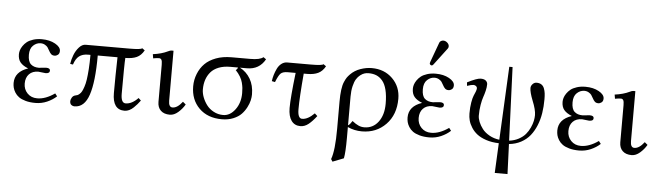

<svg xmlns="http://www.w3.org/2000/svg" viewBox="-53 -899 4669 1361"><g transform="rotate(5 2281.5 -218.5)"><path d="M122.6 -118.7Q122.6 -77.6 149.4 -49.6Q176.3 -21.5 219.7 -21.5Q278.8 -21.5 344.2 -67.4L359.4 -47.9Q331.5 -22 292.5 -4.9Q253.4 12.2 209.5 12.2Q169.9 12.2 139.6 3.7Q109.4 -4.9 91.6 -17.8Q73.7 -30.8 62.7 -48.6Q51.8 -66.4 47.9 -82.5Q43.9 -98.6 43.9 -115.7Q43.9 -195.8 137.7 -227.1Q99.6 -242.2 81.5 -263.9Q63.5 -285.6 63.5 -321.8Q63.5 -335 67.9 -349.9Q72.3 -364.7 83.5 -381.3Q94.7 -397.9 111.1 -411.1Q127.4 -424.3 155 -433.1Q182.6 -441.9 216.3 -441.9Q272.5 -441.9 311.8 -419.9Q351.1 -397.9 351.1 -370.1Q351.1 -351.1 339.8 -342.3Q328.6 -333.5 315.9 -333.5Q300.8 -333.5 291.7 -341.8Q282.7 -350.1 274.4 -366.2Q266.6 -380.9 261 -388.7Q255.4 -396.5 241.9 -404.5Q228.5 -412.6 210.4 -412.6Q181.6 -412.6 158 -390.6Q134.3 -368.7 134.3 -324.2Q134.3 -276.4 155.5 -257.3Q176.8 -238.3 212.9 -238.3Q213.4 -238.3 225.1 -239.5Q236.8 -240.7 249.3 -241.9Q261.7 -243.2 264.2 -243.2Q293 -243.2 293 -225.1Q293 -204.6 263.2 -204.6Q259.3 -204.6 237.8 -207.5Q216.3 -210.4 211.9 -210.4Q170.4 -210.4 146.5 -185.8Q122.6 -161.1 122.6 -118.7Z M839.8 -429.7Q925.3 -429.7 930.2 -440.4L949.7 -426.8Q929.2 -389.6 897.9 -375.5Q866.7 -361.3 817.4 -361.3Q814 -319.8 814 -106.4Q814 -40.5 847.2 -40.5Q891.6 -40.5 936 -86.4L953.6 -69.8Q941.9 -54.2 932.6 -43.2Q923.3 -32.2 908.4 -17.8Q893.6 -3.4 877 4.4Q860.4 12.2 843.8 12.2Q758.3 12.2 758.3 -106.4Q758.3 -227.5 761.7 -361.3H621.1Q621.1 -173.3 589.8 -80.6Q558.6 12.2 487.3 12.2Q475.6 12.2 465.3 4.2Q455.1 -3.9 455.1 -22.5Q455.1 -33.2 463.6 -47.9Q472.2 -62.5 489.3 -65.9Q497.1 -67.4 502.7 -69.6Q508.3 -71.8 517.3 -79.6Q526.4 -87.4 532.7 -99.1Q539.1 -110.8 546.6 -133.1Q554.2 -155.3 558.6 -185.1Q563 -214.8 566.2 -260Q569.3 -305.2 569.3 -361.3H551.3Q513.2 -361.3 489 -342.8Q464.8 -324.2 451.7 -282.2L431.6 -285.2Q436 -316.9 448.5 -349.1Q460.9 -381.3 482.7 -405.5Q504.4 -429.7 529.3 -429.7Z M1153.3 -441.9V-86.4Q1153.3 -40.5 1181.2 -40.5Q1215.3 -40.5 1251.5 -87.4L1272.5 -69.8Q1253.9 -37.6 1225.1 -12.7Q1196.3 12.2 1166.5 12.2Q1124.5 12.2 1101.6 -10Q1078.6 -32.2 1078.6 -71.3V-335.4Q1078.6 -361.8 1073 -371.1Q1067.4 -380.4 1056.2 -380.4Q1038.6 -380.4 1014.2 -375.5L1009.3 -404.8Q1071.3 -413.1 1114.3 -434.1Q1129.9 -441.9 1138.2 -441.9Z M1543 -18.6Q1591.8 -18.6 1627.9 -66.9Q1664.1 -115.2 1664.1 -184.6Q1664.1 -206.1 1662.4 -221.9Q1660.6 -237.8 1655.3 -259Q1649.9 -280.3 1637.2 -301.5Q1624.5 -322.8 1604.5 -343.8Q1610.4 -347.2 1614.5 -353.3Q1618.7 -359.4 1618.7 -363.3H1564Q1517.1 -363.3 1481.7 -349.4Q1446.3 -335.4 1425.5 -311Q1404.8 -286.6 1394.5 -255.6Q1384.3 -224.6 1384.3 -187.5Q1384.3 -161.1 1395 -132.3Q1405.8 -103.5 1424.8 -77.9Q1443.8 -52.2 1475.1 -35.4Q1506.3 -18.6 1543 -18.6ZM1378.9 -365.7Q1408.2 -395 1456.3 -413.3Q1504.4 -431.6 1568.4 -431.6H1700.7Q1769.5 -431.6 1792.5 -452.1L1812 -438.5Q1770 -363.3 1682.6 -363.3H1632.8Q1679.7 -338.9 1707 -292.5Q1734.4 -246.1 1734.4 -181.6Q1734.4 -162.1 1729.2 -139.2Q1724.1 -116.2 1710 -88.9Q1695.8 -61.5 1674.8 -39.6Q1653.8 -17.6 1617.7 -2.7Q1581.5 12.2 1536.6 12.2Q1434.6 12.2 1374.3 -47.9Q1314 -107.9 1314 -203.6Q1314 -249.5 1331.1 -292.2Q1348.1 -335 1378.9 -365.7Z M1963.4 -429.2H2129.9Q2215.3 -429.2 2220.2 -439.9L2239.7 -426.3Q2219.7 -390.1 2189 -375.5Q2158.2 -360.8 2111.8 -360.8H2086.9Q2071.8 -191.4 2071.8 -106.4Q2071.8 -40.5 2103 -40.5Q2144 -40.5 2189.9 -86.9L2209 -69.3Q2179.2 -30.3 2152.3 -9Q2125.5 12.2 2095.2 12.2Q2053.7 12.2 2031 -19.5Q2008.3 -51.3 2008.3 -109.4Q2008.3 -182.6 2029.3 -360.8H1973.6Q1938 -360.8 1922.9 -345.9Q1907.7 -331.1 1889.2 -283.2L1866.2 -288.1Q1869.1 -310.5 1875.7 -332.8Q1882.3 -355 1893.3 -377.9Q1904.3 -400.9 1922.6 -415Q1940.9 -429.2 1963.4 -429.2Z M2684.1 -198.7Q2684.1 -256.3 2673.8 -297.1Q2663.6 -337.9 2644.3 -360.8Q2625 -383.8 2600.8 -393.8Q2576.7 -403.8 2544.9 -403.8Q2530.3 -403.8 2516.4 -399.7Q2502.4 -395.5 2486.6 -383.5Q2470.7 -371.6 2459 -353Q2447.3 -334.5 2439.5 -302Q2431.6 -269.5 2431.6 -227.5V-23.4Q2437.5 -24.9 2446.5 -35.9Q2455.6 -46.9 2460.9 -56.2Q2486.3 -36.1 2505.9 -27.6Q2525.4 -19 2546.9 -19Q2608.9 -19 2646.5 -68.6Q2684.1 -118.2 2684.1 -198.7ZM2422.9 212.4 2344.2 243.2 2333 225.6Q2356.9 163.6 2356.9 7.3V-184.1Q2356.9 -233.4 2361.6 -268.8Q2366.2 -304.2 2376 -326.4Q2385.7 -348.6 2393.3 -359.4Q2400.9 -370.1 2413.6 -383.3Q2442.9 -413.1 2484.1 -427.5Q2525.4 -441.9 2564.5 -441.9Q2654.3 -441.9 2712.4 -384.5Q2770.5 -327.1 2770.5 -241.2Q2770.5 -127.9 2702.9 -58.3Q2635.3 11.2 2532.7 11.2Q2478.5 11.2 2431.6 -10.7V66.4Q2431.6 169.9 2422.9 212.4Z M3052.7 -680.2Q3067.9 -680.2 3080.8 -668.7Q3093.8 -657.2 3093.8 -642.1Q3093.8 -633.8 3088.9 -627L2997.1 -505.4Q2991.2 -497.6 2985.8 -497.6Q2980 -497.6 2975.3 -501.7Q2970.7 -505.9 2970.7 -511.2Q2970.7 -513.7 2972.7 -520.5L3024.9 -663.1Q3027.8 -670.9 3035.9 -675.5Q3043.9 -680.2 3052.7 -680.2ZM2925.8 -118.7Q2925.8 -77.6 2952.6 -49.6Q2979.5 -21.5 3022.9 -21.5Q3082 -21.5 3147.5 -67.4L3162.6 -47.9Q3134.8 -22 3095.7 -4.9Q3056.6 12.2 3012.7 12.2Q2973.1 12.2 2942.9 3.7Q2912.6 -4.9 2894.8 -17.8Q2877 -30.8 2866 -48.6Q2855 -66.4 2851.1 -82.5Q2847.2 -98.6 2847.2 -115.7Q2847.2 -195.8 2940.9 -227.1Q2902.8 -242.2 2884.8 -263.9Q2866.7 -285.6 2866.7 -321.8Q2866.7 -335 2871.1 -349.9Q2875.5 -364.7 2886.7 -381.3Q2897.9 -397.9 2914.3 -411.1Q2930.7 -424.3 2958.3 -433.1Q2985.8 -441.9 3019.5 -441.9Q3075.7 -441.9 3115 -419.9Q3154.3 -397.9 3154.3 -370.1Q3154.3 -351.1 3143.1 -342.3Q3131.8 -333.5 3119.1 -333.5Q3104 -333.5 3095 -341.8Q3085.9 -350.1 3077.6 -366.2Q3069.8 -380.9 3064.2 -388.7Q3058.6 -396.5 3045.2 -404.5Q3031.7 -412.6 3013.7 -412.6Q2984.9 -412.6 2961.2 -390.6Q2937.5 -368.7 2937.5 -324.2Q2937.5 -276.4 2958.7 -257.3Q2980 -238.3 3016.1 -238.3Q3016.6 -238.3 3028.3 -239.5Q3040 -240.7 3052.5 -241.9Q3064.9 -243.2 3067.4 -243.2Q3096.2 -243.2 3096.2 -225.1Q3096.2 -204.6 3066.4 -204.6Q3062.5 -204.6 3041 -207.5Q3019.5 -210.4 3015.1 -210.4Q2973.6 -210.4 2949.7 -185.8Q2925.8 -161.1 2925.8 -118.7Z M3578.6 -14.2Q3615.7 -18.6 3646 -34.9Q3676.3 -51.3 3694.3 -72.8Q3712.4 -94.2 3724.4 -120.6Q3736.3 -147 3741 -169.2Q3745.6 -191.4 3745.6 -210.4Q3745.6 -248 3719.7 -311.5Q3696.8 -369.6 3696.8 -399.4Q3696.8 -414.6 3709 -427.5Q3721.2 -440.4 3736.8 -440.4Q3757.8 -440.4 3771.5 -431.4Q3785.2 -422.4 3791.7 -405.3Q3798.3 -388.2 3800.5 -370.4Q3802.7 -352.5 3802.7 -328.1Q3802.7 -275.9 3795.4 -229.5Q3788.1 -183.1 3771 -141.1Q3753.9 -99.1 3728.5 -67.6Q3703.1 -36.1 3665.3 -15.6Q3627.4 4.9 3579.6 9.8L3587.9 222.7H3497.1L3507.3 10.3Q3456.5 8.8 3416.5 -4.6Q3376.5 -18.1 3351.8 -37.4Q3327.1 -56.6 3310.8 -82.3Q3294.4 -107.9 3288.1 -132.3Q3281.7 -156.7 3281.7 -181.6Q3281.7 -226.1 3287.6 -260.3Q3293.5 -294.4 3300.3 -309.8Q3307.1 -325.2 3313 -339.8Q3318.8 -354.5 3318.8 -364.7Q3318.8 -373.5 3310.8 -379.6Q3302.7 -385.7 3292.5 -385.7Q3278.3 -385.7 3247.6 -375L3245.1 -399.9Q3313.5 -434.6 3339.8 -434.6Q3364.7 -434.6 3376.7 -424.1Q3388.7 -413.6 3388.7 -398.4Q3388.7 -377.4 3382.6 -352.3Q3376.5 -327.1 3368.9 -305.9Q3361.3 -284.7 3355.2 -248.8Q3349.1 -212.9 3349.1 -172.9Q3349.1 -152.3 3358.9 -127.9Q3368.7 -103.5 3387 -79.6Q3405.3 -55.7 3437.3 -37.6Q3469.2 -19.5 3508.8 -14.6L3534.2 -536.1H3557.6Z M3991.2 -118.7Q3991.2 -77.6 4018.1 -49.6Q4044.9 -21.5 4088.4 -21.5Q4147.5 -21.5 4212.9 -67.4L4228 -47.9Q4200.2 -22 4161.1 -4.9Q4122.1 12.2 4078.1 12.2Q4038.6 12.2 4008.3 3.7Q3978 -4.9 3960.2 -17.8Q3942.4 -30.8 3931.4 -48.6Q3920.4 -66.4 3916.5 -82.5Q3912.6 -98.6 3912.6 -115.7Q3912.6 -195.8 4006.3 -227.1Q3968.3 -242.2 3950.2 -263.9Q3932.1 -285.6 3932.1 -321.8Q3932.1 -335 3936.5 -349.9Q3940.9 -364.7 3952.1 -381.3Q3963.4 -397.9 3979.7 -411.1Q3996.1 -424.3 4023.7 -433.1Q4051.3 -441.9 4085 -441.9Q4141.1 -441.9 4180.4 -419.9Q4219.7 -397.9 4219.7 -370.1Q4219.7 -351.1 4208.5 -342.3Q4197.3 -333.5 4184.6 -333.5Q4169.4 -333.5 4160.4 -341.8Q4151.4 -350.1 4143.1 -366.2Q4135.3 -380.9 4129.6 -388.7Q4124 -396.5 4110.6 -404.5Q4097.2 -412.6 4079.1 -412.6Q4050.3 -412.6 4026.6 -390.6Q4002.9 -368.7 4002.9 -324.2Q4002.9 -276.4 4024.2 -257.3Q4045.4 -238.3 4081.5 -238.3Q4082 -238.3 4093.8 -239.5Q4105.5 -240.7 4117.9 -241.9Q4130.4 -243.2 4132.8 -243.2Q4161.6 -243.2 4161.6 -225.1Q4161.6 -204.6 4131.8 -204.6Q4127.9 -204.6 4106.4 -207.5Q4085 -210.4 4080.6 -210.4Q4039.1 -210.4 4015.1 -185.8Q3991.2 -161.1 3991.2 -118.7Z M4439.5 -441.9V-86.4Q4439.5 -40.5 4467.3 -40.5Q4501.5 -40.5 4537.6 -87.4L4558.6 -69.8Q4540 -37.6 4511.2 -12.7Q4482.4 12.2 4452.6 12.2Q4410.6 12.2 4387.7 -10Q4364.7 -32.2 4364.7 -71.3V-335.4Q4364.7 -361.8 4359.1 -371.1Q4353.5 -380.4 4342.3 -380.4Q4324.7 -380.4 4300.3 -375.5L4295.4 -404.8Q4357.4 -413.1 4400.4 -434.1Q4416 -441.9 4424.3 -441.9Z"/></g></svg>

Font: Libertinage
Style: b
Weight: 400
Designer: OSP
Foundry: OSP
Version: Version 1.0; 2008; OFL relea